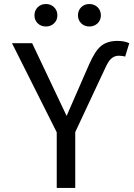

<svg xmlns="http://www.w3.org/2000/svg" viewBox="-20 -917 655 937"><path d="M590.8 -641Q584.6 -642.6 577.2 -643.8Q569.7 -645.1 560 -645.1Q539.5 -645.1 524.4 -632.3Q509.2 -619.5 494.9 -587.7L347.2 -272.3V0H256.9V-271.3L38.5 -706.2H136.9L305.1 -351.3L414.4 -601.5Q444.1 -669.7 474.4 -693.6Q504.6 -717.4 553.3 -717.4Q570.8 -717.4 584.6 -714.6Q598.5 -711.8 610.8 -706.2ZM204.6 -787.7Q180 -787.7 164.1 -803.1Q148.2 -818.5 148.2 -842.1Q148.2 -866.2 164.1 -881.8Q180 -897.4 204.6 -897.4Q227.7 -897.4 243.8 -881.8Q260 -866.2 260 -842.1Q260 -818.5 243.8 -803.1Q227.7 -787.7 204.6 -787.7ZM415.9 -787.7Q392.3 -787.7 376.4 -803.1Q360.5 -818.5 360.5 -842.1Q360.5 -866.2 376.4 -881.8Q392.3 -897.4 415.9 -897.4Q440 -897.4 456.2 -881.8Q472.3 -866.2 472.3 -842.1Q472.3 -818.5 456.2 -803.1Q440 -787.7 415.9 -787.7Z"/></svg>

Font: FiraCode Nerd Font Mono
Style: Regular
Weight: 400
Monospace: yes
Designer: Carrois Corporate, Edenspiekermann AG, Nikita Prokopov
Foundry: Carrois Corporate, Edenspiekermann AG, Nikita Prokopov
Version: Version 6.002;Nerd Fonts 3.4.0